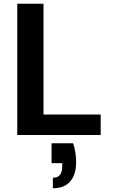

<svg xmlns="http://www.w3.org/2000/svg" viewBox="-20 -720 607 1024"><path d="M72 0V-700H212V-109H517V0ZM262 284V228Q288 228 300 212.5Q312 197 312 165V150H255V44H370Q379 71 382.5 97Q386 123 386 146Q386 210 355 247Q324 284 262 284Z"/></svg>

Font: DM Sans 11pt ExtraBold
Style: Regular
Weight: 800
Version: Version 4.004;gftools[0.9.30]